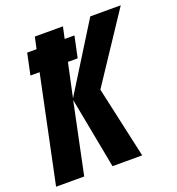

<svg xmlns="http://www.w3.org/2000/svg" viewBox="-133 -819 851 924"><g transform="rotate(-20 292.5 -357.0)"><path d="M-3 0 111 -545H64L87 -654H135L148 -714H292L279 -654H329L306 -545H256L219 -372L432 -714H588L357 -366L438 0H286L217 -364L141 0Z"/></g></svg>

Font: Noto Sans ExtraCondensed ExtraBold
Style: Italic
Weight: 800
Width: 2
Italic angle: -12°
Designer: Monotype Design Team
Foundry: Monotype Imaging Inc.
Version: Version 2.013; ttfautohint (v1.8.4.7-5d5b)